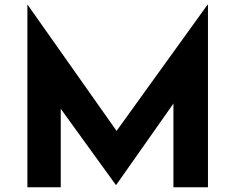

<svg xmlns="http://www.w3.org/2000/svg" viewBox="-20 -786 988 806"><path d="M95 0V-766H96L505 -186L443 -200L851 -766H853V0H708V-439L717 -364L468 -10H466L210 -364L235 -433V0Z"/></svg>

Font: Reem Kufi Fun
Style: Regular
Weight: 400
Designer: Khaled Hosny
Version: Version 1.005